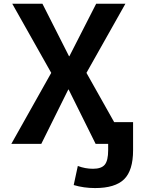

<svg xmlns="http://www.w3.org/2000/svg" viewBox="-20 -750 753 1001"><path d="M337.9 -283.2H335.9L195.3 0H39.1L247.1 -370.1L43.9 -730.5H201.2L339.8 -457H341.8L481.4 -730.5H633.8L430.7 -370.1L575.2 -113.3H673.8V33.2Q673.8 138.7 627 184.6Q580.1 230.5 475.6 230.5Q417 230.5 364.3 214.8L385.7 115.2Q423.8 129.9 464.8 129.9Q508.8 129.9 526.4 108.4Q543.9 86.9 543.9 33.2V0H516.6H478.5Z"/></svg>

Font: Mgen+ 1c bold
Style: Bold
Weight: 700
Designer: [Source Han Sans]
Ryoko NISHIZUKA  (kana & ideographs); Paul D. Hunt (Latin, Greek & Cyrillic); Wenlong ZHANG  (bopomofo
Version: Version 1.059.20150602